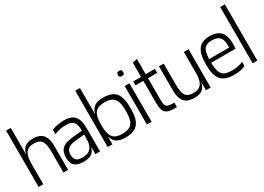

<svg xmlns="http://www.w3.org/2000/svg" viewBox="-11 -1833 3778 2748"><g transform="rotate(-30 1877.5 -459.0)"><path d="M70 -930H147V-442V0H70ZM481 -372 558 -400V0H481ZM147 -442Q147 -515 171 -558.5Q195 -602 238.5 -621.5Q282 -641 339 -641Q408 -641 456.5 -618.5Q505 -596 531 -542.5Q557 -489 558 -396L481 -343Q480 -396 474.5 -438Q469 -480 453 -510Q437 -540 405 -556Q373 -572 320 -572Q267 -572 233 -555Q199 -538 180.5 -507Q162 -476 154.5 -432Q147 -388 147 -334ZM115 -500H160L149 -436L115 -461Z M1009 0V-307Q1009 -313 1009 -326Q1009 -339 1009 -354Q1009 -369 1009 -380.5Q1009 -392 1009 -394Q1009 -453 997 -488.5Q985 -524 963 -542Q941 -560 912.5 -566Q884 -572 850 -572Q798 -572 750 -562.5Q702 -553 655 -534V-607Q707 -627 753.5 -635Q800 -643 855 -644Q928 -645 974 -625Q1020 -605 1044 -568.5Q1068 -532 1077 -484.5Q1086 -437 1086 -385V0ZM823 11Q755 12 711 -4.5Q667 -21 644.5 -56Q622 -91 619 -146Q616 -214 635.5 -261Q655 -308 704.5 -335.5Q754 -363 841 -371L1029 -390V-326L854 -308Q764 -299 728 -263Q692 -227 695 -160Q698 -115 715.5 -90.5Q733 -66 765 -57.5Q797 -49 842 -51Q877 -52 907 -62Q937 -72 960 -95Q983 -118 996 -157Q1009 -196 1009 -254L1027 -113H1005Q990 -64 965 -37.5Q940 -11 904.5 -0.5Q869 10 823 11Z M1505 11Q1418 11 1367.5 -17.5Q1317 -46 1296 -114Q1275 -182 1275 -298V-324Q1275 -440 1295.5 -511Q1316 -582 1366 -614Q1416 -646 1505 -646Q1594 -646 1653.5 -618Q1713 -590 1743 -521.5Q1773 -453 1773 -332V-302Q1773 -184 1743 -115.5Q1713 -47 1653.5 -18Q1594 11 1505 11ZM1287 -119V-139H1301V-119ZM1212 0V-930H1290V0ZM1492 -58Q1572 -58 1616 -85Q1660 -112 1677.5 -167.5Q1695 -223 1695 -309V-325Q1695 -412 1678 -467.5Q1661 -523 1617 -550Q1573 -577 1492 -577Q1411 -577 1367.5 -550Q1324 -523 1307 -467.5Q1290 -412 1290 -325V-309Q1290 -223 1307.5 -167.5Q1325 -112 1368.5 -85Q1412 -58 1492 -58ZM1287 -490V-509H1301V-490Z M1859 0V-634H1937V0ZM1898 -777Q1885 -777 1875 -780Q1865 -783 1859.5 -792Q1854 -801 1854 -820Q1854 -849 1866.5 -856Q1879 -863 1898 -863Q1916 -863 1928.5 -856Q1941 -849 1941 -820Q1941 -801 1935.5 -792Q1930 -783 1920 -780Q1910 -777 1898 -777Z M2309 0Q2235 0 2195 -20.5Q2155 -41 2141 -86.5Q2127 -132 2127 -207V-421H2204V-224Q2204 -188 2206 -160Q2208 -132 2218 -113Q2228 -94 2250.5 -84Q2273 -74 2315 -74H2356V0ZM1998 -565V-631H2356V-565ZM2127 -282V-867L2204 -883V-282Z M2642 12Q2574 12 2526 -10Q2478 -32 2452.5 -84.5Q2427 -137 2425 -228V-634H2503V-286Q2503 -233 2508.5 -190.5Q2514 -148 2530 -118Q2546 -88 2578 -72Q2610 -56 2664 -56Q2717 -56 2750.5 -73Q2784 -90 2803 -121.5Q2822 -153 2829 -197Q2836 -241 2836 -295V-187Q2836 -114 2813.5 -70Q2791 -26 2748 -7Q2705 12 2642 12ZM2823 -128 2834 -193 2868 -168V-128ZM2836 0V-187V-634H2914V0Z M3297 11Q3207 11 3145.5 -17.5Q3084 -46 3052.5 -114.5Q3021 -183 3021 -303V-332Q3021 -449 3049.5 -517.5Q3078 -586 3132.5 -616Q3187 -646 3266 -646Q3347 -645 3403 -615.5Q3459 -586 3485 -517Q3511 -448 3502 -332L3500 -304H3097Q3098 -231 3109.5 -183Q3121 -135 3145.5 -107.5Q3170 -80 3209.5 -69Q3249 -58 3304 -58Q3355 -58 3402 -67.5Q3449 -77 3487 -95V-27Q3448 -5 3398 3Q3348 11 3297 11ZM3097 -364H3429Q3432 -436 3419 -482.5Q3406 -529 3370 -552.5Q3334 -576 3266 -577Q3200 -578 3164.5 -554Q3129 -530 3114.5 -483Q3100 -436 3097 -364Z M3608 0V-930H3685V0Z"/></g></svg>

Font: Matangi Medium
Style: Regular
Weight: 500
Designer: Prashant Pant
Foundry: The Graphic Ant
Version: Version 3.002